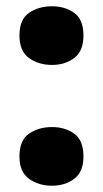

<svg xmlns="http://www.w3.org/2000/svg" viewBox="-20 -580 329 612"><path d="M42 -81Q42 -133 72.5 -154Q103 -175 146 -175Q187 -175 216.5 -154Q246 -133 246 -81Q246 -32 216.5 -10Q187 12 146 12Q103 12 72.5 -10Q42 -32 42 -81ZM42 -467Q42 -518 72.5 -539Q103 -560 146 -560Q187 -560 216.5 -539Q246 -518 246 -467Q246 -417 216.5 -395Q187 -373 146 -373Q103 -373 72.5 -395Q42 -417 42 -467Z"/></svg>

Font: Noto Sans Khmer Black
Style: Regular
Weight: 900
Version: Version 2.003